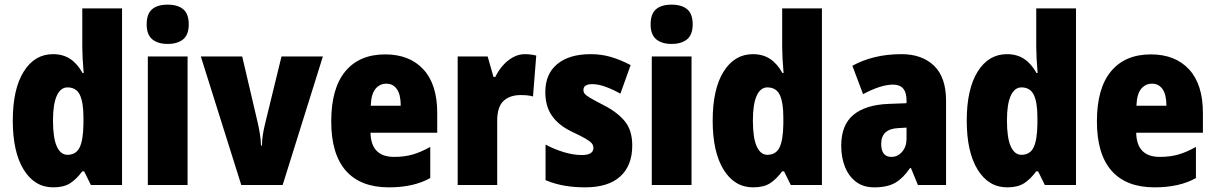

<svg xmlns="http://www.w3.org/2000/svg" viewBox="-20 -796 5227 826"><path d="M209 10Q129 10 82 -66Q35 -142 35 -277Q35 -413 82 -488Q129 -563 208 -563Q251 -563 282 -542.5Q313 -522 335 -482H340Q337 -515 335.5 -544.5Q334 -574 334 -595V-760H505V0H371L342 -59H334Q309 -25 281.5 -7.5Q254 10 209 10ZM270 -130Q307 -130 322.5 -161.5Q338 -193 339 -263V-290Q339 -356 323.5 -388Q308 -420 270 -420Q241 -420 224.5 -384.5Q208 -349 208 -278Q208 -202 224.5 -166Q241 -130 270 -130Z M701 -776Q745 -776 768.5 -756Q792 -736 792 -691Q792 -647 768 -627Q744 -607 701 -607Q659 -607 635 -627Q611 -647 611 -691Q611 -736 634 -756Q657 -776 701 -776ZM787 -553V0H616V-553Z M1018 0 844 -553H1022L1089 -267Q1094 -245 1098 -220.5Q1102 -196 1103 -170H1107Q1107 -193 1111 -217.5Q1115 -242 1121 -266L1191 -553H1369L1196 0Z M1637 -562Q1742 -562 1801.5 -497.5Q1861 -433 1861 -310V-225H1574Q1576 -121 1676 -121Q1719 -121 1754.5 -131Q1790 -141 1831 -164V-30Q1760 10 1653 10Q1531 10 1468 -61.5Q1405 -133 1405 -274Q1405 -416 1465.5 -489Q1526 -562 1637 -562ZM1642 -436Q1614 -436 1595.5 -414Q1577 -392 1575 -341H1704Q1704 -389 1687.5 -412.5Q1671 -436 1642 -436Z M2238 -563Q2262 -563 2287 -557L2273 -381Q2263 -384 2250.5 -385.5Q2238 -387 2219 -387Q2174 -387 2146.5 -362Q2119 -337 2119 -276V0H1949V-553H2078L2103 -465H2111Q2122 -489 2141 -511.5Q2160 -534 2185 -548.5Q2210 -563 2238 -563Z M2700 -170Q2700 -84 2648.5 -37Q2597 10 2497 10Q2451 10 2409.5 3Q2368 -4 2327 -21V-174Q2364 -154 2405.5 -141.5Q2447 -129 2483 -129Q2533 -129 2533 -160Q2533 -170 2526.5 -178.5Q2520 -187 2500 -199Q2480 -211 2439 -230Q2383 -257 2354.5 -298Q2326 -339 2326 -400Q2326 -478 2377.5 -520.5Q2429 -563 2521 -563Q2567 -563 2608 -551Q2649 -539 2693 -516L2649 -393Q2619 -410 2587 -422Q2555 -434 2528 -434Q2490 -434 2490 -409Q2490 -399 2496 -392Q2502 -385 2520.5 -374Q2539 -363 2578 -343Q2635 -314 2667.5 -275Q2700 -236 2700 -170Z M2869 -776Q2913 -776 2936.5 -756Q2960 -736 2960 -691Q2960 -647 2936 -627Q2912 -607 2869 -607Q2827 -607 2803 -627Q2779 -647 2779 -691Q2779 -736 2802 -756Q2825 -776 2869 -776ZM2955 -553V0H2784V-553Z M3220 10Q3140 10 3093 -66Q3046 -142 3046 -277Q3046 -413 3093 -488Q3140 -563 3219 -563Q3262 -563 3293 -542.5Q3324 -522 3346 -482H3351Q3348 -515 3346.5 -544.5Q3345 -574 3345 -595V-760H3516V0H3382L3353 -59H3345Q3320 -25 3292.5 -7.5Q3265 10 3220 10ZM3281 -130Q3318 -130 3333.5 -161.5Q3349 -193 3350 -263V-290Q3350 -356 3334.5 -388Q3319 -420 3281 -420Q3252 -420 3235.5 -384.5Q3219 -349 3219 -278Q3219 -202 3235.5 -166Q3252 -130 3281 -130Z M3858 -563Q3947 -563 3998.5 -513Q4050 -463 4050 -363V0H3929L3899 -73H3895Q3866 -30 3832 -10Q3798 10 3741 10Q3694 10 3662.5 -14Q3631 -38 3615 -78.5Q3599 -119 3599 -169Q3599 -258 3651 -301.5Q3703 -345 3802 -349L3880 -352V-364Q3880 -432 3822 -432Q3770 -432 3693 -391L3647 -513Q3690 -537 3743 -550Q3796 -563 3858 -563ZM3846 -245Q3771 -242 3771 -177Q3771 -121 3815 -121Q3842 -121 3861 -143Q3880 -165 3880 -200V-247Z M4313 10Q4233 10 4186 -66Q4139 -142 4139 -277Q4139 -413 4186 -488Q4233 -563 4312 -563Q4355 -563 4386 -542.5Q4417 -522 4439 -482H4444Q4441 -515 4439.5 -544.5Q4438 -574 4438 -595V-760H4609V0H4475L4446 -59H4438Q4413 -25 4385.5 -7.5Q4358 10 4313 10ZM4374 -130Q4411 -130 4426.5 -161.5Q4442 -193 4443 -263V-290Q4443 -356 4427.5 -388Q4412 -420 4374 -420Q4345 -420 4328.5 -384.5Q4312 -349 4312 -278Q4312 -202 4328.5 -166Q4345 -130 4374 -130Z M4931 -562Q5036 -562 5095.5 -497.5Q5155 -433 5155 -310V-225H4868Q4870 -121 4970 -121Q5013 -121 5048.5 -131Q5084 -141 5125 -164V-30Q5054 10 4947 10Q4825 10 4762 -61.5Q4699 -133 4699 -274Q4699 -416 4759.5 -489Q4820 -562 4931 -562ZM4936 -436Q4908 -436 4889.5 -414Q4871 -392 4869 -341H4998Q4998 -389 4981.5 -412.5Q4965 -436 4936 -436Z"/></svg>

Font: Noto Sans Myanmar UI Condensed Black
Style: Regular
Weight: 900
Width: 3
Designer: Monotype Design Team
Foundry: Monotype Imaging Inc.
Version: Version 2.103; ttfautohint (v1.8.4.7-5d5b)